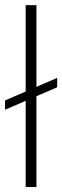

<svg xmlns="http://www.w3.org/2000/svg" viewBox="-27 -748 248 768"><path d="M201.7 -436.5V-398.9L-6.8 -309.1V-346.2ZM118.7 -727.5V0H75.7V-727.5Z"/></svg>

Font: Inter Tight ExtraLight
Style: Regular
Weight: 250
Designer: Rasmus Andersson
Foundry: rsms
Version: Version 3.004